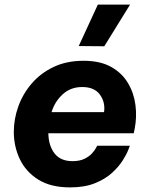

<svg xmlns="http://www.w3.org/2000/svg" viewBox="-20 -804 648 834"><path d="M433 -603 322 -604 405 -784H545ZM285 10Q200 10 146 -24Q92 -58 66 -113Q40 -168 40 -231Q40 -287 59.5 -341.5Q79 -396 117.5 -441Q156 -486 212.5 -513Q269 -540 343 -540Q415 -540 462.5 -513.5Q510 -487 536 -443Q562 -399 568.5 -347Q575 -295 565 -245L561 -225H190Q191 -171 217 -137.5Q243 -104 295 -104Q326 -104 346.5 -114Q367 -124 379 -137Q391 -150 396.5 -160.5Q402 -171 402 -171H544Q544 -171 537 -152.5Q530 -134 513 -107Q496 -80 466.5 -53Q437 -26 392 -8Q347 10 285 10ZM204 -317H432Q438 -360 414 -393Q390 -426 337 -426Q287 -426 252.5 -394.5Q218 -363 204 -317Z"/></svg>

Font: Be Vietnam Pro
Style: Bold Italic
Weight: 700
Italic angle: -12°
Designer: Lam Bao, Tony Le, Vietanh Nguyen
Foundry: Yellow Type Foundry
Version: Version 1.002; ttfautohint (v1.8.3)